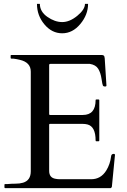

<svg xmlns="http://www.w3.org/2000/svg" viewBox="-20 -972 657 992"><path d="M3 -4V-18Q3 -21 7 -21H18Q39 -23 60.5 -23Q82 -23 99 -28Q139 -40 139 -87V-602Q139 -650 82 -663Q66 -667 49 -669H39Q35 -669 35 -673V-685Q35 -688 39 -688H503Q512 -688 516 -685Q520 -682 521 -671L530 -530Q530 -525 522.5 -525Q515 -525 512 -529Q509 -534 504.5 -565Q500 -596 487.5 -616.5Q475 -637 444 -642H241Q234 -642 234 -636V-383Q234 -378 239 -378H408Q474 -378 474 -455Q474 -458 478 -458H489Q493 -458 493 -455V-246Q493 -242 489 -242H478Q474 -242 474 -246Q474 -318 432 -329Q420 -332 407 -332H239Q234 -332 234 -327V-89Q234 -53 268 -48Q278 -46 289 -46H451Q501 -46 529 -91Q549 -123 554 -164Q555 -177 568 -177Q574 -177 574 -171L558 -7Q555 0 551 0H7Q3 0 3 -4ZM171 -952H186Q186 -912 224.5 -885Q263 -858 301.5 -858Q340 -858 379.5 -890.5Q419 -923 419 -952H435Q435 -896 395 -848Q355 -800 301.5 -800Q248 -800 209.5 -846Q171 -892 171 -952Z"/></svg>

Font: Cardo
Style: Regular
Weight: 400
Designer: David J. Perry
Foundry: David J. Perry
Version: Version 1.0451